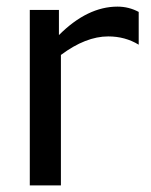

<svg xmlns="http://www.w3.org/2000/svg" viewBox="-20 -560 456 580"><path d="M70 -530H158V-454Q244 -540 335 -540Q369 -540 399 -524V-425Q358 -450 307 -450Q239 -450 164 -394V0H70Z"/></svg>

Font: Roundo Medium
Style: Regular
Weight: 500
Designer: Namrata Goyal (Gurmukhi), Shiva Nallaperumal (Latin)
Foundry: Indian Type Foundry
Version: Version 1.000;PS 1.0;hotconv 1.0.88;makeotf.lib2.5.647800